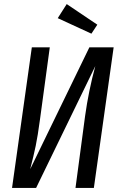

<svg xmlns="http://www.w3.org/2000/svg" viewBox="-20 -921 593 941"><path d="M440 0H350L397 -352Q414 -475 447 -597L157 0H39L136 -689H224L176 -336Q165 -254 155 -206Q145 -158 128 -92L418 -689H537ZM457 -800 428 -756 263 -832 307 -901Z"/></svg>

Font: Fira Sans Compressed
Style: Italic
Weight: 400
Width: 1
Italic angle: -8°
Designer: bBox Type GmbH & Carrois Corporate GbR & Edenspiekermann AG
Foundry: bBox Type GmbH & Carrois Corporate GbR & Edenspiekermann AG
Version: Version 4.301